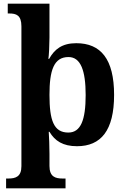

<svg xmlns="http://www.w3.org/2000/svg" viewBox="-20 -780 685 1040"><path d="M13 240H335V187H319C279 187 248 177 248 119V53C248 19 246 -46 244 -66H248C277 -17 321 12 397 12C527 12 598 -73 598 -266C598 -460 526 -546 393 -546C316 -546 275 -513 246 -461H242C245 -477 248 -539 248 -576V-760H22V-707H30C68 -707 96 -698 96 -637V120C96 177 65 187 25 187H13ZM350 -62C271 -62 248 -128 248 -266C248 -398 271 -471 351 -471C417 -471 444 -398 444 -265C444 -129 417 -62 350 -62Z"/></svg>

Font: Noto Serif Malayalam
Style: Bold
Weight: 700
Designer: Indian type Foundry, Jelle Bosma, Monotype Design Team
Foundry: Monotype Imaging Inc.
Version: Version 2.104